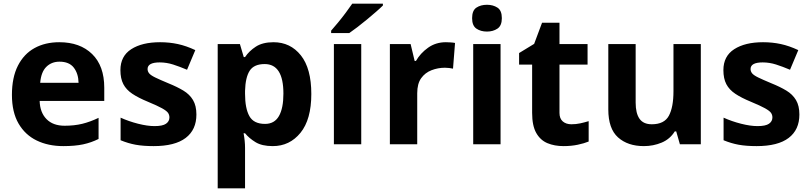

<svg xmlns="http://www.w3.org/2000/svg" viewBox="-20 -786 4413 1046"><path d="M303 -556Q416 -556 482 -491.5Q548 -427 548 -308V-236H196Q198 -173 233.5 -137Q269 -101 332 -101Q385 -101 428 -111.5Q471 -122 517 -144V-29Q477 -9 432.5 0.5Q388 10 325 10Q243 10 180 -20.5Q117 -51 81 -113Q45 -175 45 -269Q45 -364 77.5 -428Q110 -492 168 -524Q226 -556 303 -556ZM304 -450Q261 -450 232.5 -422Q204 -394 199 -335H408Q407 -385 382 -417.5Q357 -450 304 -450Z M1050 -162Q1050 -79 991.5 -34.5Q933 10 817 10Q760 10 719 2.5Q678 -5 637 -22V-145Q681 -125 732 -112Q783 -99 822 -99Q866 -99 884.5 -112Q903 -125 903 -146Q903 -160 895.5 -171Q888 -182 863 -196Q838 -210 785 -232Q734 -253 701 -275Q668 -297 652 -327.5Q636 -358 636 -404Q636 -480 695 -518Q754 -556 852 -556Q903 -556 949 -546Q995 -536 1044 -513L999 -406Q959 -423 923 -434.5Q887 -446 850 -446Q784 -446 784 -410Q784 -397 792.5 -386.5Q801 -376 825.5 -364Q850 -352 898 -332Q945 -313 979 -292.5Q1013 -272 1031.5 -241Q1050 -210 1050 -162Z M1470 -556Q1562 -556 1619 -484.5Q1676 -413 1676 -274Q1676 -135 1617 -62.5Q1558 10 1466 10Q1407 10 1372 -11.5Q1337 -33 1315 -60H1307Q1315 -18 1315 20V240H1166V-546H1287L1308 -475H1315Q1337 -508 1374 -532Q1411 -556 1470 -556ZM1422 -437Q1364 -437 1340.5 -401Q1317 -365 1315 -291V-275Q1315 -196 1338.5 -153.5Q1362 -111 1424 -111Q1475 -111 1499.5 -153.5Q1524 -196 1524 -276Q1524 -437 1422 -437Z M1948 0H1799V-546H1948ZM2066 -766V-756Q2052 -742 2029 -722Q2006 -702 1979.5 -680Q1953 -658 1927.5 -638.5Q1902 -619 1883 -606H1784V-619Q1800 -637 1821.5 -663Q1843 -689 1863.5 -716.5Q1884 -744 1899 -766Z M2409 -556Q2420 -556 2435 -555Q2450 -554 2459 -552L2448 -412Q2441 -414 2427.5 -415.5Q2414 -417 2404 -417Q2366 -417 2331 -403.5Q2296 -390 2274.5 -360Q2253 -330 2253 -278V0H2104V-546H2217L2239 -454H2246Q2270 -496 2312 -526Q2354 -556 2409 -556Z M2633 -760Q2666 -760 2690 -744.5Q2714 -729 2714 -687Q2714 -646 2690 -630Q2666 -614 2633 -614Q2599 -614 2575.5 -630Q2552 -646 2552 -687Q2552 -729 2575.5 -744.5Q2599 -760 2633 -760ZM2707 -546V0H2558V-546Z M3093 -109Q3118 -109 3141 -114Q3164 -119 3187 -126V-15Q3163 -5 3127.5 2.5Q3092 10 3050 10Q3001 10 2962.5 -6Q2924 -22 2901.5 -61.5Q2879 -101 2879 -171V-434H2808V-497L2890 -547L2933 -662H3028V-546H3181V-434H3028V-171Q3028 -140 3046 -124.5Q3064 -109 3093 -109Z M3798 -546V0H3684L3664 -70H3656Q3630 -28 3584.5 -9Q3539 10 3488 10Q3400 10 3347 -37.5Q3294 -85 3294 -190V-546H3443V-227Q3443 -169 3464 -139Q3485 -109 3531 -109Q3599 -109 3624 -155.5Q3649 -202 3649 -289V-546Z M4335 -162Q4335 -79 4276.5 -34.5Q4218 10 4102 10Q4045 10 4004 2.5Q3963 -5 3922 -22V-145Q3966 -125 4017 -112Q4068 -99 4107 -99Q4151 -99 4169.5 -112Q4188 -125 4188 -146Q4188 -160 4180.5 -171Q4173 -182 4148 -196Q4123 -210 4070 -232Q4019 -253 3986 -275Q3953 -297 3937 -327.5Q3921 -358 3921 -404Q3921 -480 3980 -518Q4039 -556 4137 -556Q4188 -556 4234 -546Q4280 -536 4329 -513L4284 -406Q4244 -423 4208 -434.5Q4172 -446 4135 -446Q4069 -446 4069 -410Q4069 -397 4077.5 -386.5Q4086 -376 4110.5 -364Q4135 -352 4183 -332Q4230 -313 4264 -292.5Q4298 -272 4316.5 -241Q4335 -210 4335 -162Z"/></svg>

Font: Noto IKEA Arabic
Style: Bold
Weight: 700
Designer: Monotype Design Team
Foundry: Monotype Imaging Inc.
Version: Version 1.200